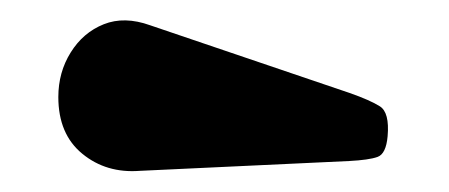

<svg xmlns="http://www.w3.org/2000/svg" viewBox="-20 -849 435 186"><path d="M115.5 -683.5Q83 -681 59.8 -700Q36.5 -719 36.5 -755Q36.5 -779 48.5 -798.2Q60.5 -817.5 80.5 -825.5Q100.5 -833.5 125.5 -824.5L318.5 -759Q338.5 -752 348 -746Q357.5 -740 355.5 -717Q354 -700 345.8 -697Q337.5 -694 318 -693Z"/></svg>

Font: Besley* Narrow Heavy
Style: Regular
Weight: 800
Width: 4
Designer: Owen Earl
Foundry: indestructible type*
Version: Version 3.000; ttfautohint (v1.8.3)